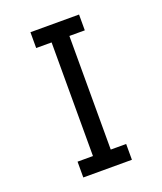

<svg xmlns="http://www.w3.org/2000/svg" viewBox="-136 -824 772 913"><g transform="rotate(-20 250.0 -367.5)"><path d="M127 0V-80H205V-655H127V-735H373V-655H295V-80H373V0Z"/></g></svg>

Font: iosevka_custom_sans_ss08 Md
Style: Regular
Weight: 500
Designer: Belleve Invis
Foundry: Belleve Invis
Version: Version 10.3.0; ttfautohint (v1.8.3)